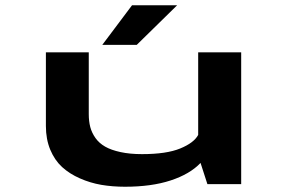

<svg xmlns="http://www.w3.org/2000/svg" viewBox="-20 -700 1090 730"><path d="M369 -529.5 482 -680H653.5L500 -529.5ZM455 10Q407.5 10 365.2 2.8Q323 -4.5 283.8 -21.8Q244.5 -39 216.2 -64.8Q188 -90.5 171.2 -130.5Q154.5 -170.5 154.5 -221V-501H317.5V-266Q317.5 -239 323.2 -217Q329 -195 343 -175.2Q357 -155.5 379.8 -142.5Q402.5 -129.5 438 -121.8Q473.5 -114 520 -114Q613 -114 665.2 -135.5Q717.5 -157 733.5 -187V-501H897V0H768.5L742.5 -80.5Q702 -38 629 -14Q556 10 455 10Z"/></svg>

Font: League Mono Extended SemiBold
Style: Regular
Weight: 600
Width: 9
Designer: Tyler Finck
Foundry: The League of Moveable Type / Tyler Finck
Version: Version 2.210